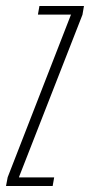

<svg xmlns="http://www.w3.org/2000/svg" viewBox="-57 -618 299 638"><path d="M-37 0H118L123 -28.5H6L7 -32L217 -569L222 -598H74L69 -569.5H179.5L178.5 -568.5L-31.5 -29Z"/></svg>

Font: Anybody ExtraCondensed ExtraLight
Style: Italic
Weight: 250
Width: 2
Italic angle: -10°
Version: Version 1.113;gftools[0.9.25]